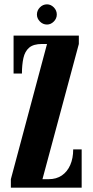

<svg xmlns="http://www.w3.org/2000/svg" viewBox="-20 -864 426 884"><path d="M30 0V-39L196.5 -661.5H173.5Q134 -661.5 114.2 -644.5Q94.5 -627.5 87.8 -596.8Q81 -566 81 -525.5H42.5V-700H343V-661.5L175.5 -39H204Q239.5 -39 264.8 -56.2Q290 -73.5 303.5 -104.5Q317 -135.5 317 -176H356V0ZM196.5 -751Q177.5 -751 163.8 -765Q150 -779 150 -797Q150 -816 163.8 -830Q177.5 -844 196.5 -844Q214 -844 227.8 -830Q241.5 -816 241.5 -797Q241.5 -779 227.8 -765Q214 -751 196.5 -751Z"/></svg>

Font: Imbue Thin 10pt ExtraBold
Style: Regular
Weight: 800
Version: Version 1.102